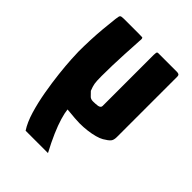

<svg xmlns="http://www.w3.org/2000/svg" viewBox="-196 -570 868 868"><g transform="rotate(45 238.0 -136.0)"><path d="M273 4Q260 4 241.5 2.5Q223 1 208 -0.5Q193 -2 190 -2Q192 18 201 48.5Q210 79 226.5 117Q243 155 267 200Q236 200 196 200Q156 200 124 200Q103 168 88.5 119.5Q74 71 64.5 16.5Q55 -38 49.5 -87.5Q44 -137 42 -173.5Q40 -210 40 -222Q40 -257 41.5 -295Q43 -333 46.5 -371.5Q50 -410 54 -444Q56 -465 60.5 -468.5Q65 -472 81 -472H175Q190 -472 197 -471.5Q204 -471 201 -451Q201 -447 199.5 -422Q198 -397 196 -360.5Q194 -324 193 -286Q192 -248 192 -218Q192 -184 194.5 -170Q197 -156 205 -136Q216 -125 223.5 -117Q231 -109 246 -109Q253 -109 261 -109.5Q269 -110 275.5 -111Q282 -112 286.5 -115.5Q291 -119 291 -125V-452Q291 -458 292 -465Q293 -472 300 -472H420Q424 -472 430 -470Q436 -468 436 -457V-71Q436 -52 428 -42.5Q420 -33 398 -20Q386 -13 366 -7.5Q346 -2 322 1Q298 4 273 4Z"/></g></svg>

Font: Glory ExtraBold
Style: Regular
Weight: 800
Designer: Robert Leuschke
Foundry: Robert Leuschke
Version: Version 1.011